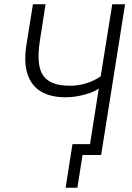

<svg xmlns="http://www.w3.org/2000/svg" viewBox="-20 -725 618 898"><path d="M342 153H287L319 -51H425L417 0H366ZM393 0 442 -311Q424 -298 397.5 -289Q371 -280 343 -275Q315 -270 287 -270Q217 -270 171.5 -297Q126 -324 108 -380.5Q90 -437 105 -524L134 -705H193L166 -531Q149 -419 182 -371.5Q215 -324 307 -324Q345 -324 382 -335Q419 -346 451 -368L505 -705H565L453 0Z"/></svg>

Font: Nunito Sans 10pt Condensed Light
Style: Italic
Weight: 300
Width: 3
Italic angle: -9°
Designer: Vernon Adams
Foundry: Vernon Adams
Version: Version 3.101;gftools[0.9.27]